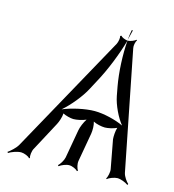

<svg xmlns="http://www.w3.org/2000/svg" viewBox="-95 -580 602 665"><g transform="rotate(15 206.5 -247.0)"><path d="M297 -508C295 -498 293 -485 292 -472C295 -485 299 -498 301 -508ZM-10 11 -7 14C2 8 23 0 37 0C47 0 65 7 68 13L71 11C68 5 70 -15 76 -24L131 -127C136 -136 143 -156 143 -168C152 -163 171 -158 181 -158C193 -158 213 -162 226 -168C218 -156 210 -137 208 -125L190 -23C188 -12 178 4 171 10L174 13C181 7 198 0 209 0C220 0 235 7 240 13L243 10C238 4 234 -12 236 -23L254 -125C256 -137 256 -156 252 -168C263 -162 282 -158 294 -158C304 -158 324 -162 336 -168C332 -156 331 -136 332 -126L351 -24C353 -15 349 5 344 11L347 13C352 7 372 0 382 0C395 0 413 8 421 14L423 10C416 4 405 -11 402 -24L318 -449C316 -457 319 -473 324 -478L321 -480C317 -475 301 -469 293 -469H292C288 -419 291 -355 300 -306L306 -274C312 -243 331 -203 350 -180C323 -193 279 -204 246 -204C212 -204 164 -193 133 -180C160 -203 193 -243 209 -274L226 -306C253 -355 278 -419 292 -469C283 -470 270 -475 268 -480L263 -478C266 -473 263 -457 259 -449L24 -24C17 -11 0 4 -10 11Z"/></g></svg>

Font: Armata Saber
Style: RgIta
Weight: 400
Designer: Jasper
Foundry: Cannot Into Space Fonts
Version: Version 0.970